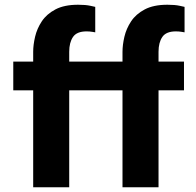

<svg xmlns="http://www.w3.org/2000/svg" viewBox="-20 -790 826 810"><path d="M557.6 -408.8H36V-530H557.6ZM272 0H120V-571.6Q120 -600.6 128 -634.9Q136 -669.2 156.3 -699.9Q176.6 -730.6 213.9 -750.3Q251.2 -770 309.4 -770Q341.4 -770 361.6 -765.5Q381.8 -761 381.8 -761V-653.6Q381.8 -653.6 369.9 -655.6Q358 -657.6 345.2 -657.6Q304 -657.6 288 -634.1Q272 -610.6 272 -571.6ZM379.4 -408.8H36V-530H379.4ZM648.8 0H496.8V-571.6Q496.8 -600.6 504.8 -634.9Q512.8 -669.2 533.1 -699.9Q553.4 -730.6 590.7 -750.3Q628 -770 686.2 -770Q718.2 -770 738.4 -765.5Q758.6 -761 758.6 -761V-653.6Q758.6 -653.6 746.7 -655.6Q734.8 -657.6 722 -657.6Q680.8 -657.6 664.8 -634.1Q648.8 -610.6 648.8 -571.6ZM756.2 -408.8H412.8V-530H756.2Z"/></svg>

Font: Be Vietnam Pro Variable Thin
Style: Regular
Weight: 100
Designer: Lam Bao, Tony Le, Vietanh Nguyen
Foundry: Yellow Type Foundry
Version: Version 1.002